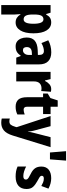

<svg xmlns="http://www.w3.org/2000/svg" viewBox="977 -1814 1077 3071"><g transform="rotate(90 1515.5 -278.5)"><path d="M339 -559Q420 -559 466.5 -485Q513 -411 513 -274Q513 -139 466 -64.5Q419 10 340 10Q296 10 265 -10Q234 -30 212 -67H206Q212 -6 212 24V240H61V-549H183L204 -478H212Q237 -523 266.5 -541Q296 -559 339 -559ZM289 -435Q248 -435 230 -400Q212 -365 212 -289V-264Q212 -189 230 -153.5Q248 -118 290 -118Q360 -118 360 -274Q360 -435 289 -435Z M817 -560Q909 -560 959.5 -511Q1010 -462 1010 -363V0H902L875 -73H872Q844 -31 810.5 -10.5Q777 10 721 10Q674 10 643 -13.5Q612 -37 596 -77Q580 -117 580 -166Q580 -253 631 -296Q682 -339 781 -343L859 -346V-366Q859 -442 796 -442Q767 -442 736 -432.5Q705 -423 669 -403L624 -512Q665 -535 714 -547.5Q763 -560 817 -560ZM820 -249Q775 -247 754 -226Q733 -205 733 -169Q733 -107 784 -107Q816 -107 837.5 -133Q859 -159 859 -203V-251Z M1404 -559Q1414 -559 1425 -558Q1436 -557 1448 -554L1436 -399Q1428 -401 1416.5 -402.5Q1405 -404 1394 -404Q1342 -404 1311.5 -373Q1281 -342 1282 -278V0H1130V-549H1245L1267 -460H1275Q1292 -498 1325.5 -528.5Q1359 -559 1404 -559Z M1734 -118Q1752 -118 1771 -122.5Q1790 -127 1811 -135V-18Q1786 -5 1755 2.5Q1724 10 1687 10Q1612 10 1573.5 -33Q1535 -76 1535 -173V-429H1476V-503L1548 -546L1586 -663H1687V-549H1804V-429H1687V-174Q1687 -118 1734 -118Z M1836 -549H1998L2070 -280Q2082 -233 2085 -187H2088Q2090 -209 2093.5 -230.5Q2097 -252 2105 -279L2174 -549H2334L2148 55Q2117 155 2066.5 197.5Q2016 240 1945 240Q1925 240 1908 238Q1891 236 1876 232V103Q1898 110 1922 110Q1957 110 1975 88Q1993 66 2009 13L2014 -7Z M2419 -539 2398 -797H2549L2529 -539Z M3003 -165Q3003 -79 2951 -34.5Q2899 10 2803 10Q2758 10 2720 3Q2682 -4 2644 -21V-158Q2679 -139 2719.5 -126Q2760 -113 2796 -113Q2852 -113 2852 -153Q2852 -165 2846.5 -175Q2841 -185 2822 -198Q2803 -211 2760 -232Q2701 -260 2672.5 -299.5Q2644 -339 2644 -402Q2644 -478 2693.5 -518.5Q2743 -559 2831 -559Q2915 -559 2997 -515L2955 -401Q2925 -418 2896.5 -429.5Q2868 -441 2836 -441Q2792 -441 2792 -409Q2792 -398 2797.5 -389Q2803 -380 2821.5 -368.5Q2840 -357 2879 -336Q2933 -307 2968 -269.5Q3003 -232 3003 -165Z"/></g></svg>

Font: Noto Sans Kannada Condensed ExtraBold
Style: Regular
Weight: 800
Width: 3
Designer: Jelle Bosma - Monotype Design Team
Foundry: Monotype Imaging Inc.
Version: Version 2.005; ttfautohint (v1.8.4.7-5d5b)